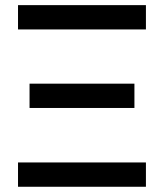

<svg xmlns="http://www.w3.org/2000/svg" viewBox="-20 -713 626 733"><path d="M48.8 0V-92.8H537.1V0ZM48.8 -600.6V-693.4H537.1V-600.6ZM92.8 -300.8V-393.6H493.2V-300.8Z"/></svg>

Font: Cascadia Code NF
Style: Regular
Weight: 400
Monospace: yes
Designer: Aaron Bell
Foundry: Saja Typeworks
Version: Version 2404.023; ttfautohint (v1.8.4)